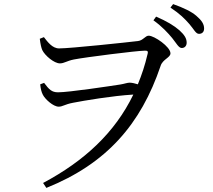

<svg xmlns="http://www.w3.org/2000/svg" viewBox="-20 -854 1040 936"><path d="M174 -665C177 -639 181 -622 186 -610C199 -583 244 -545 272 -545C293 -545 305 -557 340 -564C396 -575 649 -607 686 -607C698 -607 704 -606 699 -589C687 -537 671 -489 652 -443C639 -447 624 -451 612 -451C600 -451 586 -445 566 -442C521 -435 316 -404 263 -404C232 -404 219 -418 195 -450L176 -443C178 -422 182 -405 189 -392C200 -370 240 -334 266 -334C286 -334 294 -345 336 -353C387 -363 528 -387 630 -393C540 -207 391 -69 190 38L206 62C500 -56 667 -249 763 -533C773 -565 811 -573 811 -594C811 -626 732 -680 705 -680C688 -680 678 -657 653 -654C604 -648 323 -618 268 -618C235 -618 212 -650 194 -673ZM728 -755C771 -724 798 -694 819 -669C840 -643 851 -620 866 -620C880 -620 890 -630 890 -646C890 -667 879 -684 855 -706C829 -729 792 -751 741 -773ZM811 -817C858 -786 881 -762 903 -737C925 -712 934 -689 950 -689C965 -689 975 -698 975 -715C975 -736 964 -754 937 -777C914 -797 875 -816 824 -834Z"/></svg>

Font: Source Han Serif K
Style: Regular
Weight: 400
Designer: Ryoko NISHIZUKA 西塚涼子 (kana & ideographs); Frank Grießhammer (Latin, Greek & Cyrillic); Wenlong ZHANG 张文龙 (bopomofo); San
Foundry: Adobe Systems Incorporated
Version: Version 1.001;PS 1.001;hotconv 16.6.54;makeotf.lib2.5.65590